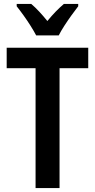

<svg xmlns="http://www.w3.org/2000/svg" viewBox="-20 -957 484 977"><path d="M283 0H161V-610H14V-714H429V-610H283ZM378 -937V-925Q363 -906 344 -879.5Q325 -853 307.5 -826Q290 -799 279 -777H164Q153 -798 136 -825Q119 -852 100 -878.5Q81 -905 65 -925V-937H139Q158 -921 179 -898.5Q200 -876 221 -850Q244 -878 263.5 -898Q283 -918 305 -937Z"/></svg>

Font: Avrile Sans Condensed SemiBold
Style: Regular
Weight: 600
Width: 3
Designer: Monotype Design Team
Foundry: Monotype Imaging Inc.
Version: Version 2.001;September 10, 2019;FontCreator 11.5.0.2425 64-